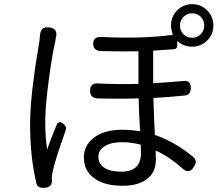

<svg xmlns="http://www.w3.org/2000/svg" viewBox="-20 -868 1050 925"><path d="M156 17Q125 -109 125 -269Q125 -363 143 -494Q149 -547 164 -632Q168 -660 170 -671Q171 -675 171.5 -682.5Q172 -690 172 -694Q174 -718 183.5 -728Q193 -738 216 -736Q263 -732 248 -681Q248 -679 247.5 -674.5Q247 -670 246 -668Q229 -592 215 -482Q198 -357 198 -281Q198 -209 207 -147Q224 -198 252 -264Q262 -291 286 -271Q303 -257 296 -239Q245 -96 234 -43Q228 -19 230 0Q230 1 230 2Q232 33 197 36.5Q162 40 156 17ZM570 27Q486 27 437 -7Q384 -43 384 -110Q384 -165 429 -202Q479 -243 569 -243Q606 -243 655 -236Q649 -330 648 -394Q549 -391 449 -394Q414 -396 414 -431Q414 -469 452 -466Q557 -461 647 -464V-542V-621Q577 -619 465 -622Q429 -624 429 -657Q429 -693 470 -690Q659 -680 813 -700Q804 -725 804 -745Q804 -788 833.5 -818Q863 -848 906 -848Q948 -848 978 -818Q1008 -788 1008 -745Q1008 -702 978 -672.5Q948 -643 906 -643Q865 -643 834 -671V-649Q834 -633 819 -631Q783 -628 718 -624V-467Q784 -471 865 -478Q899 -482 899 -444Q899 -411 871 -408Q805 -401 719 -396Q720 -358 723 -282Q725 -239 726 -218Q824 -184 911 -112Q923 -101 923 -90Q924 -80 914 -64Q891 -26 857 -58Q797 -112 730 -143Q731 -127 731 -99Q731 -39 689 -6Q647 27 570 27ZM564 -41Q659 -41 659 -130Q659 -155 658 -171Q612 -183 567 -183Q516 -183 485 -164Q454 -145 454 -114Q454 -78 484 -59Q513 -41 564 -41ZM906 -686Q930 -686 947 -703Q964 -720 964 -745Q964 -770 947 -787Q930 -804 906 -804Q881 -804 864 -786.5Q847 -769 847 -744.5Q847 -720 864 -703Q881 -686 906 -686Z"/></svg>

Font: GenSenRounded TW R
Style: Regular
Weight: 400
Version: Version 1.501;PS 1;hotconv 16.6.51;makeotf.lib2.5.65220